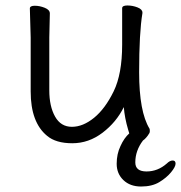

<svg xmlns="http://www.w3.org/2000/svg" viewBox="-20 -505 661 701"><path d="M452 -18Q450 -24 448 -31Q435 -75 432 -114Q405 -59 354.5 -20.5Q304 18 244 18Q184 18 152 -9Q92 -58 92 -171V-368L89 -474Q89 -484 107 -484Q125 -484 143.5 -476.5Q162 -469 162 -456L160 -368V-175Q160 -117 181 -79.5Q202 -42 242.5 -42Q283 -42 323.5 -75Q364 -108 395 -171.5Q426 -235 426 -342V-475Q426 -485 445 -485Q464 -485 482 -478Q500 -471 500 -459V-457Q488 -385 488 -241Q488 -97 526 -35Q527 -33 527 -26Q527 -22 525 -18L524 -17Q521 -11 514 -3Q508 4 502 8Q474 45 474 88Q474 121 515 121Q556 121 589 92Q600 81 610.5 81Q621 81 621 92.5Q621 104 604.5 124Q588 144 561.5 160Q535 176 495 176Q455 176 430.5 152.5Q406 129 406 93Q406 57 420 28Q433 -1 452 -18Z"/></svg>

Font: QiushuiShotai
Style: Regular
Weight: 600
Designer: Fontworks Inc.
Foundry: Fontworks Inc.
Version: Version 1.250